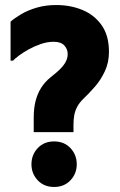

<svg xmlns="http://www.w3.org/2000/svg" viewBox="-20 -731 477 763"><path d="M272 -235V-206H114V-263Q114 -301 121.5 -330Q129 -359 143.5 -382Q158 -405 180 -423L202 -441Q226 -461 237.5 -479Q249 -497 249 -516Q249 -536 235.5 -550.5Q222 -565 193 -565Q168 -565 142 -556Q116 -547 93.5 -534.5Q71 -522 54.5 -509.5Q38 -497 32 -490H22V-645Q38 -659 64 -674.5Q90 -690 125.5 -700.5Q161 -711 203 -711Q261 -711 308.5 -691Q356 -671 384.5 -630Q413 -589 413 -525Q413 -483 397 -448.5Q381 -414 358 -387.5Q335 -361 314 -341Q296 -324 287 -307Q278 -290 275 -272.5Q272 -255 272 -235ZM195 12Q155 12 130 -14.5Q105 -41 105 -78Q105 -116 130 -142.5Q155 -169 195 -169Q235 -169 260 -142.5Q285 -116 285 -78Q285 -41 260 -14.5Q235 12 195 12Z"/></svg>

Font: Phudu
Style: Bold
Weight: 700
Version: Version 1.005;gftools[0.9.23]